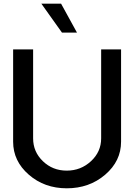

<svg xmlns="http://www.w3.org/2000/svg" viewBox="-20 -1020 749 1050"><path d="M206.1 -1000H314L400.9 -841.8H318.8ZM345.2 9.8Q223.1 9.8 137.5 -64.7Q51.8 -139.2 51.8 -245.1V-750H161.1V-263.2Q161.1 -189.9 214.6 -138.4Q268.1 -86.9 345 -86.9Q421.9 -86.9 477.5 -138.4Q533.2 -189.9 533.2 -263.2V-750H642.1V-245.1Q642.1 -139.2 555.2 -64.7Q468.3 9.8 345.2 9.8Z"/></svg>

Font: Oakes Grotesk
Style: Medium
Weight: 500
Designer: Samuel Oakes
Foundry: Samuel Oakes
Version: Version 1.0 | wf-rip DC20170320